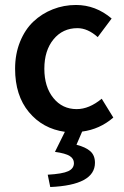

<svg xmlns="http://www.w3.org/2000/svg" viewBox="-20 -523 502 776"><path d="M183.1 232.9 172.9 183.1Q232.4 179.7 255.6 168.9Q278.8 158.2 278.8 136.2Q278.8 118.2 261.7 107.4Q244.6 96.7 202.1 90.8L242.2 9.8Q152.3 -2.9 96.7 -70.1Q41 -137.2 41 -245.1Q41 -304.7 61 -354.2Q81.1 -403.8 115 -435.8Q148.9 -467.8 193.4 -485.4Q237.8 -502.9 287.1 -502.9Q366.7 -502.9 431.2 -448.2L375 -373Q334.5 -409.2 293 -409.2Q233.4 -409.2 196.3 -364Q159.2 -318.8 159.2 -245.1Q159.2 -171.9 195.6 -127Q231.9 -82 290 -82Q340.3 -82 391.1 -124L438 -47.9Q383.3 -0.5 312 8.8L289.1 62Q326.7 71.8 345.2 88.4Q363.8 105 363.8 134.8Q363.8 225.1 183.1 232.9Z"/></svg>

Font: Toshiba Sans Medium
Style: Regular
Weight: 500
Designer: Paul D. Hunt
Foundry: Toshiba Corporation
Version: Version 2.020;PS 2.0;hotconv 1.0.86;makeotf.lib2.5.63406